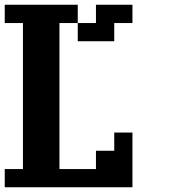

<svg xmlns="http://www.w3.org/2000/svg" viewBox="-20 -789 732 809"><path d="M0 0V-76.7H76.7V-691.9H0V-769H307.6V-691.9H230.5V-76.7H384.3V-153.8H461.4V-230.5H538.1V0ZM307.6 -615.2V-691.9H384.3V-769H538.1V-691.9H461.4V-615.2Z"/></svg>

Font: Good Old DOS
Style: Regular
Weight: 400
Designer: Vasily Draigo
Foundry: Vasily Draigo
Version: 1.0